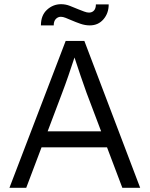

<svg xmlns="http://www.w3.org/2000/svg" viewBox="-20 -895 713 915"><path d="M25 0 293 -700H382L648 0H563L490 -193H178L105 0ZM275 -449 207 -269H462L392 -454Q380 -487 364 -534Q348 -581 335 -621Q321 -578 306 -534.5Q291 -491 275 -449ZM408 -774Q386 -774 364 -781.5Q342 -789 319 -799Q305 -805 292.5 -810Q280 -815 270 -815Q256 -815 246 -804.5Q236 -794 236 -774H175Q175 -822 204 -848.5Q233 -875 271 -875Q293 -875 313 -867Q333 -859 355 -850Q368 -845 381 -840Q394 -835 404 -835Q419 -835 428 -845Q437 -855 437 -874H498Q498 -832 473 -803Q448 -774 408 -774Z"/></svg>

Font: Lexend Deca Light
Style: Regular
Weight: 300
Designer: Bonnie Shaver-Troup, Thomas Jockin
Foundry: Lexend
Version: Version 1.008; ttfautohint (v1.8.4.7-5d5b)